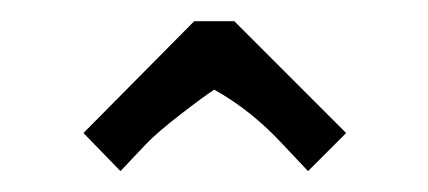

<svg xmlns="http://www.w3.org/2000/svg" viewBox="-20 -691 406 182"><path d="M202.1 -670.9 308.1 -564.9 272 -528.8 248 -554.2Q218.3 -586.4 183.1 -606Q173.8 -600.1 151.4 -582.8Q128.9 -565.4 118.2 -554.2L94.2 -528.8L59.1 -564.9L164.1 -670.9Z"/></svg>

Font: Resagokr
Style: Bold
Weight: 600
Designer: gluk
Foundry: gluk
Version: Version 0.95